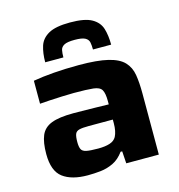

<svg xmlns="http://www.w3.org/2000/svg" viewBox="-109 -824 866 928"><g transform="rotate(-15 324.5 -360.0)"><path d="M217 8Q137 8 93 -25Q49 -58 49 -143Q49 -201 63.5 -235.5Q78 -270 116.5 -285Q155 -300 227 -300Q240 -300 270.5 -299.5Q301 -299 337.5 -298.5Q374 -298 403 -297V-314Q403 -353 393 -370Q383 -387 351 -390.5Q319 -394 254 -394Q228 -394 195.5 -392.5Q163 -391 133 -389.5Q103 -388 83 -386V-501Q129 -509 187 -513.5Q245 -518 312 -518Q404 -518 457.5 -505Q511 -492 536 -465.5Q561 -439 567.5 -399.5Q574 -360 574 -307V0H411L407 -61H399Q375 -28 344.5 -13.5Q314 1 281.5 4.5Q249 8 217 8ZM299 -104Q334 -104 357 -111.5Q380 -119 390 -137Q403 -162 403 -203V-221H283Q251 -221 235 -217Q219 -213 214 -200Q209 -187 209 -160Q209 -136 215 -124Q221 -112 240 -108Q259 -104 299 -104ZM324 -728Q398 -728 433 -708Q468 -688 478.5 -653.5Q489 -619 489 -573H398Q398 -594 395 -609Q392 -624 376.5 -632.5Q361 -641 324 -641Q287 -641 271.5 -632.5Q256 -624 253 -609Q250 -594 250 -573H159Q159 -619 170 -653.5Q181 -688 216.5 -708Q252 -728 324 -728Z"/></g></svg>

Font: Saira Expanded
Style: Bold
Weight: 700
Width: 7
Designer: Hector Gatti with collaboration of the Omnibus-Type team
Foundry: Omnibus-Type
Version: Version 1.100; ttfautohint (v1.8.3)